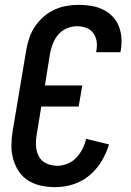

<svg xmlns="http://www.w3.org/2000/svg" viewBox="-20 -763 540 791"><path d="M208 8Q178 8 149.5 2Q121 -4 97.5 -18.5Q74 -33 58.5 -55.5Q43 -78 35 -105.5Q27 -133 27 -162.5Q27 -192 32 -222L88 -556Q92 -581 100.5 -606Q109 -631 123.5 -653Q138 -675 159 -693.5Q180 -712 204 -723Q228 -734 253.5 -738.5Q279 -743 304 -743Q330 -743 355 -739Q380 -735 402.5 -724.5Q425 -714 442 -697Q459 -680 468.5 -657.5Q478 -635 480 -609.5Q482 -584 478 -558L476 -548H376L377 -554Q381 -574 378 -593Q375 -612 364 -627Q353 -642 334.5 -648.5Q316 -655 297 -655Q276 -655 255 -646Q234 -637 220 -620.5Q206 -604 198 -583.5Q190 -563 186 -542L165 -411H319L304 -324H150L131 -207Q127 -184 128.5 -160.5Q130 -137 140.5 -118Q151 -99 171.5 -89.5Q192 -80 216 -80Q237 -80 258 -88.5Q279 -97 294.5 -113.5Q310 -130 320 -150Q330 -170 335 -191L429 -168Q419 -133 398.5 -99Q378 -65 348 -40Q318 -15 281 -3.5Q244 8 208 8Z"/></svg>

Font: Iosevka Term Curly Semibold
Style: Italic
Weight: 600
Italic angle: -9°
Designer: Belleve Invis
Foundry: Belleve Invis
Version: Version 32.3.0